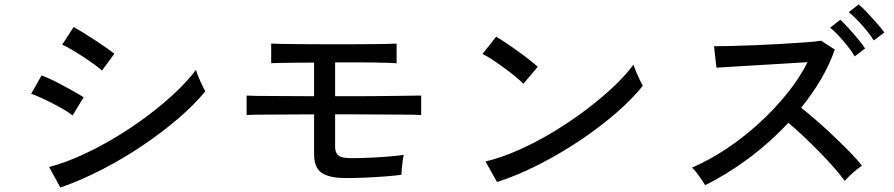

<svg xmlns="http://www.w3.org/2000/svg" viewBox="-20 -860 4040 868"><path d="M253 -12 202 -105Q274 -124 351.5 -159.5Q429 -195 504.5 -240.5Q580 -286 648.5 -337.5Q717 -389 773 -442Q829 -495 866 -544Q869 -532 877 -512.5Q885 -493 894 -474.5Q903 -456 908 -447Q858 -386 785 -323.5Q712 -261 624.5 -202Q537 -143 442 -94Q347 -45 253 -12ZM441 -541Q431 -551 407.5 -568Q384 -585 355.5 -603.5Q327 -622 301.5 -637Q276 -652 261 -658L313 -738Q331 -728 357 -712Q383 -696 411 -677.5Q439 -659 462 -643Q485 -627 497 -617ZM308 -338Q295 -349 271.5 -363Q248 -377 220 -391.5Q192 -406 165.5 -418Q139 -430 121 -436L168 -519Q188 -512 215 -499Q242 -486 269.5 -471Q297 -456 321 -442.5Q345 -429 358 -420Z M1545 -55Q1469 -55 1434.5 -78.5Q1400 -102 1400 -162V-343Q1355 -343 1305.5 -342.5Q1256 -342 1211.5 -342Q1167 -342 1135.5 -341.5Q1104 -341 1095 -340V-428Q1106 -427 1137.5 -426.5Q1169 -426 1212.5 -426Q1256 -426 1305 -425.5Q1354 -425 1400 -425V-577Q1359 -577 1317 -576.5Q1275 -576 1244.5 -575.5Q1214 -575 1206 -574V-663Q1217 -662 1252 -661.5Q1287 -661 1334 -660.5Q1381 -660 1427.5 -660Q1474 -660 1507 -660Q1538 -660 1579.5 -660Q1621 -660 1662.5 -660.5Q1704 -661 1734 -661.5Q1764 -662 1773 -663V-574Q1764 -575 1734.5 -576Q1705 -577 1665 -577.5Q1625 -578 1583 -578Q1541 -578 1507 -578H1495V-425H1501Q1535 -425 1581.5 -425Q1628 -425 1677.5 -425.5Q1727 -426 1771.5 -426.5Q1816 -427 1846.5 -427.5Q1877 -428 1884 -428V-340Q1874 -341 1844 -341.5Q1814 -342 1771 -342Q1728 -342 1680 -342.5Q1632 -343 1585 -343Q1538 -343 1501 -343H1495V-197Q1495 -169 1510 -157Q1525 -145 1568 -145Q1607 -145 1652 -147Q1697 -149 1738.5 -152.5Q1780 -156 1805 -160Q1803 -152 1800.5 -134.5Q1798 -117 1796.5 -98.5Q1795 -80 1795 -70Q1768 -66 1723 -62.5Q1678 -59 1630.5 -57Q1583 -55 1545 -55Z M2227 -37 2175 -130Q2246 -147 2324 -181.5Q2402 -216 2478.5 -262Q2555 -308 2625 -360.5Q2695 -413 2751.5 -466Q2808 -519 2844 -568Q2847 -557 2855 -537.5Q2863 -518 2872 -499.5Q2881 -481 2886 -472Q2838 -412 2764 -348Q2690 -284 2601 -224.5Q2512 -165 2416 -116Q2320 -67 2227 -37ZM2346 -481Q2335 -493 2311.5 -512.5Q2288 -532 2260 -552.5Q2232 -573 2205.5 -590.5Q2179 -608 2161 -616L2223 -694Q2241 -684 2267.5 -666Q2294 -648 2322 -628Q2350 -608 2374 -589Q2398 -570 2411 -558Z M3168 -23Q3162 -33 3151.5 -48.5Q3141 -64 3129.5 -79Q3118 -94 3108 -102Q3185 -135 3262 -186Q3339 -237 3409 -300.5Q3479 -364 3536.5 -435Q3594 -506 3631 -579Q3585 -576 3526 -572.5Q3467 -569 3407.5 -565.5Q3348 -562 3298 -559Q3248 -556 3219 -554L3208 -651Q3232 -651 3281 -652Q3330 -653 3390.5 -655.5Q3451 -658 3511.5 -661.5Q3572 -665 3620.5 -668.5Q3669 -672 3692 -676L3754 -636Q3730 -567 3691 -501Q3652 -435 3602 -373Q3636 -346 3675 -312Q3714 -278 3752 -241.5Q3790 -205 3823 -171.5Q3856 -138 3877 -111Q3860 -100 3836.5 -79.5Q3813 -59 3799 -42Q3779 -70 3748.5 -104.5Q3718 -139 3682 -175.5Q3646 -212 3610 -246Q3574 -280 3544 -305Q3461 -216 3363.5 -143.5Q3266 -71 3168 -23ZM3844 -605Q3832 -626 3812.5 -650.5Q3793 -675 3772 -698Q3751 -721 3733 -735L3779 -771Q3794 -757 3816 -733Q3838 -709 3859 -683.5Q3880 -658 3891 -641ZM3930 -677Q3918 -698 3898 -722Q3878 -746 3856.5 -768.5Q3835 -791 3817 -805L3862 -840Q3878 -827 3900.5 -803Q3923 -779 3944.5 -754.5Q3966 -730 3978 -713Z"/></svg>

Font: Zen Kaku Gothic New Medium
Style: Regular
Weight: 500
Designer: Yoshimichi Ohira
Foundry: Positype
Version: Version 1.002